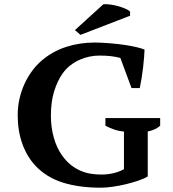

<svg xmlns="http://www.w3.org/2000/svg" viewBox="-20 -874 818 906"><path d="M677.2 -41.5Q660.6 -31.2 632.8 -21.7Q605 -12.2 573.7 -4.6Q542.5 2.9 511 7.3Q479.5 11.7 455.6 11.7Q352.5 11.7 275.1 -12.9Q197.8 -37.6 146 -93.3Q106.4 -136.2 85 -196.5Q63.5 -256.8 63.5 -331.1Q63.5 -370.1 71.8 -407Q80.1 -443.8 94.7 -476.3Q109.4 -508.8 129.2 -536.1Q148.9 -563.5 171.9 -584Q198.7 -607.9 229 -625Q259.3 -642.1 291.7 -652.6Q324.2 -663.1 358.2 -668.2Q392.1 -673.3 425.8 -673.3Q441.4 -673.3 460.2 -672.4Q479 -671.4 498.3 -669.9Q517.6 -668.5 535.6 -666.3Q553.7 -664.1 567.4 -662.1Q594.7 -658.2 620.6 -652.3Q646.5 -646.5 662.1 -640.1Q661.6 -626 659.9 -603.8Q658.2 -581.5 655.3 -556.2Q652.3 -530.8 648.2 -504.9Q644 -479 639.6 -458.5H600.6L547.9 -600.6Q528.3 -606 504.2 -608.9Q480 -611.8 448.7 -611.8Q426.3 -611.8 402.3 -606.9Q378.4 -602.1 355.5 -591.8Q332.5 -581.5 312 -565.7Q291.5 -549.8 275.4 -527.3Q251.5 -493.7 235.8 -444.1Q220.2 -394.5 220.2 -328.6Q220.2 -272.5 234.1 -223.9Q248 -175.3 272.5 -141.1Q292 -113.8 314 -96.2Q335.9 -78.6 359.9 -68.4Q383.8 -58.1 408.4 -54.2Q433.1 -50.3 457.5 -50.3Q486.8 -50.3 514.6 -56.6Q542.5 -63 564.9 -75.7V-253.4Q540 -255.4 518.3 -262.9Q496.6 -270.5 477.5 -280.8V-316.9H735.8V-280.8Q727.1 -272.5 713.1 -265.4Q699.2 -258.3 677.2 -253.4ZM467.8 -854Q482.9 -855 502.2 -852.3Q521.5 -849.6 540 -844.2Q558.6 -838.9 573.2 -832.3Q587.9 -825.7 593.8 -818.8V-799.8L359.9 -709.5L333.5 -731.9Z"/></svg>

Font: PT Astra Serif
Style: Bold
Weight: 700
Designer: A.Korolkova, I. Chaeva
Foundry: ParaType Ltd
Version: Version 1.002